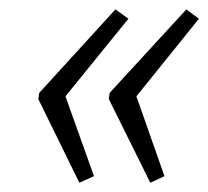

<svg xmlns="http://www.w3.org/2000/svg" viewBox="-20 -463 446 411"><path d="M227.1 -442.9 254.9 -422.9 120.1 -256.8 181.2 -85.9 149.9 -71.8 62 -251 64 -264.2ZM378.9 -442.9 405.8 -422.9 272 -256.8 332 -85.9 301.8 -71.8 212.9 -251 214.8 -264.2Z"/></svg>

Font: TypoPRO Open Sans Condensed
Style: Italic
Weight: 300
Width: 3
Italic angle: -12°
Foundry: Ascender Corporation
Version: Version 1.10